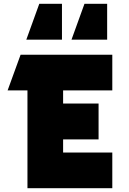

<svg xmlns="http://www.w3.org/2000/svg" viewBox="-20 -987 674 1007"><path d="M20 -513 88 -700H569V-513H311V-444H497V-256H311V-187H569V0H124V-513ZM355 -779 423 -967H542V-779ZM118 -779 186 -967H305V-779Z"/></svg>

Font: Clickuper
Style: Bold
Weight: 700
Designer: Denis Ignatov
Foundry: Denis Ignatov
Version: Version 1.10 April 16, 2021